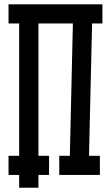

<svg xmlns="http://www.w3.org/2000/svg" viewBox="-20 -820 520 900"><path d="M69.8 60.1V-765.1H160.2V60.1ZM306.2 -40 323.2 -776.9 413.1 -774.9 396 -38.1ZM20 -89.8H210V0H20ZM20 -799.8H460V-710H20ZM257.8 -89.8H448.2V0H257.8Z"/></svg>

Font: Opir
Style: Regular
Weight: 400
Designer: Maksym Kobuzan
Version: Version 1.000;FEAKit 1.0